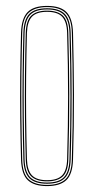

<svg xmlns="http://www.w3.org/2000/svg" viewBox="-20 -625 318 650"><path d="M139.2 5Q95.5 5 74.1 -15Q52.8 -35 51.2 -85Q49.2 -154.5 48.5 -223.4Q47.8 -292.2 48.4 -364.1Q49 -436 51.2 -514Q52.8 -563 73.4 -584Q94 -605 139.2 -605Q184.8 -605 205.2 -584Q225.8 -563 227.2 -514Q230 -410.8 230.4 -305.2Q230.8 -199.8 227.2 -85Q225.8 -35 204.4 -15Q183 5 139.2 5ZM139.2 1Q180.8 1 201.4 -18Q222 -37 223.2 -85.2Q226.8 -202 226.5 -305.8Q226.2 -409.5 223.2 -513.8Q222 -562.2 201.5 -581.6Q181 -601 139.2 -601Q97.8 -601 77.1 -581.6Q56.5 -562.2 55.2 -513.8Q53.2 -444.2 52.5 -375.2Q51.8 -306.2 52.4 -234.6Q53 -163 55.2 -85.2Q56.5 -37 77.1 -18Q97.8 1 139.2 1ZM139.2 -3Q97.8 -3 79.1 -22.1Q60.5 -41.2 59.2 -85.2Q57.2 -159 56.5 -229.2Q55.8 -299.5 56.5 -369.9Q57.2 -440.2 59.2 -513.8Q60.5 -558.5 79.1 -577.8Q97.8 -597 139.2 -597Q180.8 -597 199.4 -577.8Q218 -558.5 219.2 -513.8Q221.2 -444.2 222 -375.2Q222.8 -306.2 222.1 -234.5Q221.5 -162.8 219.2 -85.2Q218 -41.2 199.4 -22.1Q180.8 -3 139.2 -3ZM139.2 -7Q178.8 -7 196.4 -25.1Q214 -43.2 215.2 -85.5Q218.5 -196.2 218.5 -300Q218.5 -403.8 215.2 -513.5Q214 -556 196.4 -574.5Q178.8 -593 139.2 -593Q99.8 -593 82.1 -574.5Q64.5 -556 63.2 -513.5Q61.2 -443.8 60.5 -374.8Q59.8 -305.8 60.4 -234.4Q61 -163 63.2 -85.5Q64.5 -43.2 82.2 -25.1Q100 -7 139.2 -7ZM139.2 -11Q104 -11 86.2 -27.4Q68.5 -43.8 67.2 -85.5Q65.2 -159.5 64.5 -229.8Q63.8 -300 64.5 -370Q65.2 -440 67.2 -513.5Q68.5 -556 86.2 -572.5Q104 -589 139.2 -589Q174.5 -589 192.4 -572.5Q210.2 -556 211.2 -513.5Q214.2 -408.8 214.5 -305.5Q214.8 -202.2 211.2 -85.5Q210.2 -43.8 192.4 -27.4Q174.5 -11 139.2 -11ZM139.2 -15Q174.5 -15 190.4 -31.5Q206.2 -48 207.2 -85.8Q210.5 -197.2 210.5 -299.9Q210.5 -402.5 207.2 -513.5Q206.2 -551.8 190.4 -568.4Q174.5 -585 139.2 -585Q104 -585 88.2 -568.4Q72.5 -551.8 71.2 -513.5Q69.2 -439 68.5 -368.8Q67.8 -298.5 68.5 -228.8Q69.2 -159 71.2 -85.8Q72.5 -48 88.2 -31.5Q104 -15 139.2 -15Z"/></svg>

Font: Big Shoulders Inline Display SC Thin
Style: Regular
Weight: 100
Designer: Patric King
Foundry: XO Type Co
Version: Version 2.002